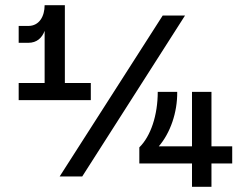

<svg xmlns="http://www.w3.org/2000/svg" viewBox="-20 -720 933 740"><path d="M52 -334H330V-400H230V-700H152C152 -658 132 -620 89 -620H52V-555H89C122 -555 142 -574 152 -601V-400H52ZM210 -40H297L693 -660H607ZM517 -152V-90H720V0H795V-90H875V-156H795V-366H720V-156H592C636 -207 664 -286 663 -366H588C588 -276 561 -195 517 -152Z"/></svg>

Font: Uncut Sans Semibold
Style: Regular
Weight: 600
Designer: Kasper Nordkvist
Foundry: UNCUT.wtf
Version: Version 1.304;Glyphs 3.2 (3246)